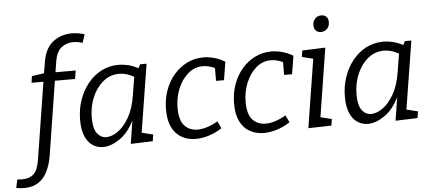

<svg xmlns="http://www.w3.org/2000/svg" viewBox="-169 -919 2936 1301"><g transform="rotate(-5 1299.5 -269.0)"><path d="M-54 239Q-70 239 -83.5 237.5Q-97 236 -108 234L-96 177Q-91 178 -83 178.5Q-75 179 -65 179Q-21 179 3.5 162Q28 145 39 117.5Q50 90 55 58L138 -467H57L64 -512L147 -524L159 -595Q173 -690 228 -733.5Q283 -777 357 -777Q378 -777 400.5 -773.5Q423 -770 445 -763L425 -706Q409 -712 393 -714.5Q377 -717 362 -717Q315 -717 281 -689Q247 -661 237 -599L225 -524H363L353 -467H216L136 40Q126 98 103.5 143Q81 188 42.5 213.5Q4 239 -54 239Z M503 9Q465 9 433 -11.5Q401 -32 382 -75.5Q363 -119 363 -187Q363 -259 385 -322.5Q407 -386 446.5 -434.5Q486 -483 539 -510Q592 -537 655 -537Q686 -537 719.5 -529Q753 -521 788 -502L801 -528H845L771 -65L848 -46L841 -1L691 4L716 -154Q675 -71 615.5 -31Q556 9 503 9ZM531 -56Q568 -56 609.5 -85Q651 -114 685.5 -173.5Q720 -233 734 -324L754 -447Q703 -476 653 -476Q592 -476 544.5 -437Q497 -398 470 -334Q443 -270 443 -195Q443 -122 468 -89Q493 -56 531 -56Z M1133 9Q1081 9 1039 -14Q997 -37 973 -84.5Q949 -132 949 -206Q949 -276 970.5 -336.5Q992 -397 1031 -442Q1070 -487 1121 -512Q1172 -537 1231 -537Q1266 -537 1303.5 -527Q1341 -517 1378 -495L1358 -371H1304V-458Q1262 -478 1223 -478Q1166 -478 1122 -440Q1078 -402 1053 -341Q1028 -280 1028 -211Q1028 -126 1062.5 -89.5Q1097 -53 1151 -53Q1213 -53 1289 -97L1312 -48Q1267 -19 1221 -5Q1175 9 1133 9Z M1596 9Q1544 9 1502 -14Q1460 -37 1436 -84.5Q1412 -132 1412 -206Q1412 -276 1433.5 -336.5Q1455 -397 1494 -442Q1533 -487 1584 -512Q1635 -537 1694 -537Q1729 -537 1766.5 -527Q1804 -517 1841 -495L1821 -371H1767V-458Q1725 -478 1686 -478Q1629 -478 1585 -440Q1541 -402 1516 -341Q1491 -280 1491 -211Q1491 -126 1525.5 -89.5Q1560 -53 1614 -53Q1676 -53 1752 -97L1775 -48Q1730 -19 1684 -5Q1638 9 1596 9Z M1899 3 1973 -463 1897 -482 1904 -525 2061 -531 1987 -64 2063 -45 2056 -1ZM2041 -639Q2019 -639 2006.5 -652.5Q1994 -666 1994 -689Q1994 -716 2010.5 -733.5Q2027 -751 2053 -751Q2074 -751 2087 -738Q2100 -725 2100 -701Q2100 -674 2083.5 -656.5Q2067 -639 2041 -639Z M2304 9Q2266 9 2234 -11.5Q2202 -32 2183 -75.5Q2164 -119 2164 -187Q2164 -259 2186 -322.5Q2208 -386 2247.5 -434.5Q2287 -483 2340 -510Q2393 -537 2456 -537Q2487 -537 2520.5 -529Q2554 -521 2589 -502L2602 -528H2646L2572 -65L2649 -46L2642 -1L2492 4L2517 -154Q2476 -71 2416.5 -31Q2357 9 2304 9ZM2332 -56Q2369 -56 2410.5 -85Q2452 -114 2486.5 -173.5Q2521 -233 2535 -324L2555 -447Q2504 -476 2454 -476Q2393 -476 2345.5 -437Q2298 -398 2271 -334Q2244 -270 2244 -195Q2244 -122 2269 -89Q2294 -56 2332 -56Z"/></g></svg>

Font: Bitter
Style: Italic
Weight: 400
Italic angle: -9°
Designer: Sol Matas, and Bitter project Authors
Foundry: Sol Matas
Version: Version 2.001